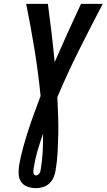

<svg xmlns="http://www.w3.org/2000/svg" viewBox="-20 -755 554 998"><path d="M167 223Q144 223 123 215.5Q102 208 90 190.5Q78 173 77 150.5Q76 128 79 106Q87 60 99.5 14.5Q112 -31 126.5 -76Q141 -121 157.5 -166Q174 -211 191 -256Q179 -377 159.5 -497Q140 -617 116 -735H229Q239 -660 248 -584Q257 -508 264 -432Q297 -508 331.5 -584Q366 -660 401 -735H514Q451 -615 390.5 -494Q330 -373 278 -250Q280 -203 282 -156Q284 -109 283 -61Q282 -13 279.5 35Q277 83 269 131Q266 149 258.5 167Q251 185 236.5 198.5Q222 212 203.5 217.5Q185 223 167 223ZM167 157Q172 157 177 153.5Q182 150 185.5 145Q189 140 190 134.5Q191 129 192 123Q200 77 202 31Q204 -15 204 -60Q188 -16 175 29Q162 74 155 119Q154 125 153.5 130.5Q153 136 153.5 141.5Q154 147 157.5 152Q161 157 167 157Z"/></svg>

Font: Iosevka Custom
Style: Bold Italic
Weight: 700
Italic angle: -9°
Designer: Belleve Invis
Foundry: Belleve Invis
Version: Version 30.3.1; ttfautohint (v1.8.3)